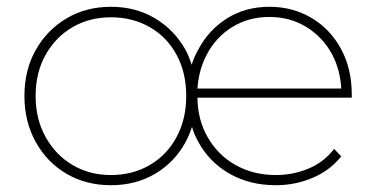

<svg xmlns="http://www.w3.org/2000/svg" viewBox="-20 -543 1109 566"><path d="M307 3Q234 3 176.5 -30.5Q119 -64 85.5 -124Q52 -184 52 -260Q52 -337 85.5 -396Q119 -455 176.5 -489Q234 -523 307 -523Q380 -523 437 -489Q494 -455 527 -396Q538 -375 545 -352Q552 -375 564 -396Q595 -455 649.5 -489Q704 -523 774 -523Q843 -523 898.5 -490Q954 -457 985.5 -398.5Q1017 -340 1017 -264V-255H562Q563 -189 592 -139Q622 -86 674.5 -56.5Q727 -27 793 -27Q844 -27 889.5 -46Q935 -65 965 -104L986 -82Q952 -40 901 -18.5Q850 3 793 3Q717 3 657.5 -30.5Q598 -64 565 -124Q553 -145 546 -169Q538 -145 527 -124Q494 -64 437 -30.5Q380 3 307 3ZM307 -27Q371 -27 421.5 -56.5Q472 -86 500.5 -139Q529 -192 529 -260Q529 -329 500.5 -381.5Q472 -434 421.5 -463Q371 -492 307 -492Q244 -492 194 -463Q144 -434 114.5 -381.5Q85 -329 85 -260Q85 -192 114.5 -139Q144 -86 194 -56.5Q244 -27 307 -27ZM562 -282H986Q983 -337 959 -383Q931 -434 883 -463.5Q835 -493 774 -493Q713 -493 665 -463.5Q617 -434 590 -383Q566 -338 562 -282Z"/></svg>

Font: Montserrat Thin ExtraLight
Style: Regular
Weight: 250
Version: Version 9.000